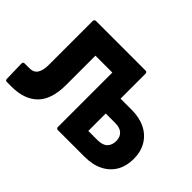

<svg xmlns="http://www.w3.org/2000/svg" viewBox="-144 -1109 1503 1503"><g transform="rotate(45 607.0 -357.5)"><path d="M1165 -218Q1165 -140 1131.5 -81.5Q1098 -23 1034 9.5Q970 42 881 42H586Q568 42 568 24V-578H381V-255Q381 -93 305 -17.5Q229 58 89 58H37Q19 58 19 40L15 -125Q15 -143 33 -143H85Q133 -143 153.5 -176Q174 -209 174 -270V-755Q174 -763 179 -768Q184 -773 192 -773H740Q758 -773 758 -755V-479H883Q968 -479 1032 -447Q1096 -415 1130.5 -356Q1165 -297 1165 -218ZM864 -315H758V-122H860Q916 -122 942.5 -148.5Q969 -175 969 -221Q969 -265 942 -290Q915 -315 864 -315Z"/></g></svg>

Font: LINE Seed JP_TTF ExtraBold
Style: Regular
Weight: 800
Designer: LY Corporation & Fontrix & Fontworks
Version: Version 1.015